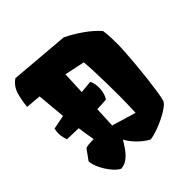

<svg xmlns="http://www.w3.org/2000/svg" viewBox="-204 -902 1059 1059"><g transform="rotate(-45 325.5 -372.5)"><path d="M140.6 9.8Q120.1 0 97.9 -26.6Q75.7 -53.2 59.8 -85.7Q43.9 -118.2 41.5 -146L85 -206.5Q94.7 -210.4 107.4 -211.9Q120.1 -213.4 132.3 -213.4H148.4Q143.6 -240.2 139.6 -265.4Q135.7 -290.5 132.3 -314.5Q111.3 -314.9 89.1 -315.4Q66.9 -315.9 43.5 -316.9Q34.7 -340.8 33 -361.6Q31.2 -382.3 36.6 -407.2L119.1 -423.3Q114.3 -471.7 110.8 -513.7Q107.4 -555.7 104 -590.8L14.6 -598.6Q18.1 -642.6 30.5 -686.5Q43 -730.5 80.6 -756.3L428.2 -727.1Q470.2 -707.5 520.8 -672.9Q571.3 -638.2 606.4 -598.6Q608.4 -584 609.6 -571Q610.8 -558.1 611.6 -539.1Q612.3 -520 612.3 -486.3Q612.3 -463.9 609.6 -423.3Q606.9 -382.8 602.5 -334.2Q598.1 -285.6 592.5 -237.5Q586.9 -189.5 581.1 -150.9Q575.2 -112.3 569.3 -92.8Q565.4 -79.1 542.7 -62.5Q520 -45.9 488.5 -30.3Q457 -14.6 424.6 -3.4Q392.1 7.8 368.7 10.3Q331.1 -10.3 301.5 -42Q272 -73.7 260.7 -97.7Q248 -76.2 231 -51.8Q213.9 -27.3 191.4 -9.8Q168.9 7.8 140.6 9.8ZM281.7 -192.4 414.1 -152.3Q415.5 -182.1 416.5 -218.5Q417.5 -254.9 417.5 -286.1Q417.5 -334 416.5 -383.3Q415.5 -432.6 413.8 -476.6Q412.1 -520.5 409.2 -551.3L291 -576.2L285.2 -443.4L357.9 -450.2Q368.2 -431.6 369.9 -407Q371.6 -382.3 366.5 -358.9Q361.3 -335.4 350.1 -319.8Q340.3 -318.8 322.3 -317.9Q304.2 -316.9 279.3 -315.9L273.4 -193.8Z"/></g></svg>

Font: Fruktur
Style: Italic
Weight: 400
Italic angle: -8°
Designer: Viktoriya Grabowska, Eben Sorkin
Foundry: Viktoriya Grabowska
Version: Version 1.008; ttfautohint (v1.8.4.7-5d5b)